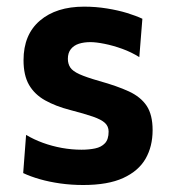

<svg xmlns="http://www.w3.org/2000/svg" viewBox="-20 -530 502 563"><path d="M224 12.5Q189.5 12.5 157.2 8Q125 3.5 97 -4.5Q69 -12.5 48 -22.5L56.5 -134.5Q79 -121 105.8 -111.2Q132.5 -101.5 161.5 -96.2Q190.5 -91 219 -91Q241 -91 259 -94.8Q277 -98.5 287.8 -110Q298.5 -121.5 298.5 -144Q298.5 -159.5 287.8 -169.5Q277 -179.5 252.5 -188Q228 -196.5 185.5 -207.5Q143 -218.5 112.2 -235.8Q81.5 -253 65.2 -281Q49 -309 49 -353.5Q49 -428.5 97 -469.5Q145 -510.5 226.5 -510.5Q261 -510.5 293.5 -505.2Q326 -500 352.8 -491.8Q379.5 -483.5 397.5 -475L388.5 -362.5Q365.5 -377 338.5 -386.8Q311.5 -396.5 286.5 -401.5Q261.5 -406.5 245 -406.5Q226.5 -406.5 211.5 -401.8Q196.5 -397 187.8 -386Q179 -375 179 -357.5Q179 -343 186 -332.2Q193 -321.5 212.8 -312.5Q232.5 -303.5 271 -292.5Q323 -278 357.8 -262Q392.5 -246 410 -219.8Q427.5 -193.5 427.5 -148.5Q427.5 -100.5 406.8 -64.5Q386 -28.5 341.2 -8Q296.5 12.5 224 12.5Z"/></svg>

Font: Commissioner Thin SemiBold
Style: Regular
Weight: 600
Version: Version 1.000